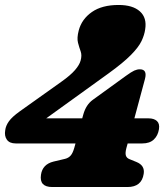

<svg xmlns="http://www.w3.org/2000/svg" viewBox="-29 -753 661 773"><path d="M306.5 -292.5Q317.5 -331.5 344.5 -351L478.5 -448Q500 -463.5 511.5 -468.8Q523 -474 534 -474Q565 -474 554.5 -434.5L512 -276.5H569.5Q591 -276.5 602.8 -265.8Q614.5 -255 611 -233Q607 -207 590.2 -191.2Q573.5 -175.5 544 -175.5H485L480 -157.5Q474.5 -137 477.8 -126.8Q481 -116.5 493 -112L520 -101Q555 -87 549.5 -53Q541.5 0 484 0H181.5Q128.5 0 136 -49.5Q142 -91.5 186.5 -102.5L233 -113.5Q247 -117 255.5 -126.8Q264 -136.5 270 -157.5L275 -175.5H34.5Q9.5 -175.5 -1.2 -190.5Q-12 -205.5 -8 -228.5Q-6 -246.5 6.8 -264.5Q19.5 -282.5 51 -305L217.5 -423.5Q255 -450 273 -471Q291 -492 295.5 -509Q301.5 -530 295.8 -546Q290 -562 285 -581Q280 -600 288 -630.5Q300 -676 340.8 -704.5Q381.5 -733 448.5 -733Q505.5 -733 534.2 -707.2Q563 -681.5 555.5 -635Q552.5 -612.5 540.8 -587.8Q529 -563 498.2 -531.8Q467.5 -500.5 408 -457.5L157 -276.5H302Z"/></svg>

Font: Fraunces 72pt S100 Black
Style: Italic
Weight: 900
Italic angle: -16°
Version: Version 1.000; ttfautohint (v1.8.3)